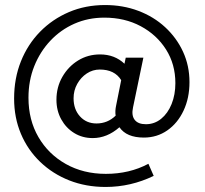

<svg xmlns="http://www.w3.org/2000/svg" viewBox="-20 -598 813 762"><path d="M399 144Q321 144 255 118Q189 92 139.5 44.5Q90 -3 63 -67Q36 -131 36 -207Q36 -287 63 -354.5Q90 -422 139 -472Q188 -522 253.5 -550Q319 -578 397 -578Q468 -578 529 -555Q590 -532 635.5 -490Q681 -448 706.5 -392.5Q732 -337 732 -272Q732 -209 708.5 -159Q685 -109 644 -80.5Q603 -52 551 -52Q482 -52 454 -93Q405 -50 348 -50Q307 -50 274.5 -70Q242 -90 223 -124.5Q204 -159 204 -202Q204 -252 227.5 -293Q251 -334 290 -358Q329 -382 377 -382Q435 -382 474 -345L479 -369H549L508 -172Q501 -140 514.5 -122.5Q528 -105 559 -105Q593 -105 619.5 -126.5Q646 -148 661 -185Q676 -222 676 -268Q676 -343 639 -401.5Q602 -460 538.5 -494Q475 -528 394 -528Q330 -528 275.5 -504Q221 -480 180 -436.5Q139 -393 116 -335.5Q93 -278 93 -210Q93 -122 132.5 -54Q172 14 241.5 53Q311 92 400 92Q494 92 569 52L590 100Q499 144 399 144ZM363 -108Q407 -108 439 -139Q436 -157 441 -180L461 -280Q435 -322 376 -322Q348 -322 324.5 -306.5Q301 -291 286.5 -265Q272 -239 272 -208Q272 -164 297.5 -136Q323 -108 363 -108Z"/></svg>

Font: Red Hat Display Medium
Style: Italic
Weight: 500
Italic angle: -12°
Designer: Pentagram, MCKL
Foundry: Pentagram, MCKL
Version: Version 1.023; ttfautohint (v1.8.3)